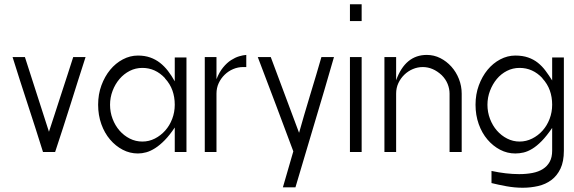

<svg xmlns="http://www.w3.org/2000/svg" viewBox="-20 -716 2695 902"><path d="M97 -448 210 -97Q222 -133 236.5 -178Q251 -223 266.5 -270.5Q282 -318 297 -364Q312 -410 324 -448H382Q363 -389 345.5 -334Q328 -279 311 -224.5Q294 -170 276 -115Q258 -60 239 -2H182Q146 -117 110.5 -225Q75 -333 39 -448Z M856 -446V-2H801V-117Q777 -81 754 -57.5Q731 -34 709 -20Q687 -6 667 -0.5Q647 5 628 5Q590 5 556.5 -12.5Q523 -30 497 -60.5Q471 -91 456 -133Q441 -175 441 -224Q441 -273 456.5 -315Q472 -357 497.5 -388Q523 -419 557 -437Q591 -455 628 -455Q660 -455 685.5 -446Q711 -437 731.5 -421Q752 -405 769 -383Q786 -361 801 -334V-446ZM755 -349Q710 -397 649 -397Q617 -397 589.5 -383Q562 -369 541.5 -345Q521 -321 509 -289.5Q497 -258 497 -224Q497 -189 509 -157.5Q521 -126 541.5 -102.5Q562 -79 589.5 -65Q617 -51 649 -51Q680 -51 707.5 -65Q735 -79 756 -102.5Q777 -126 789 -157.5Q801 -189 801 -224Q801 -260 790 -291Q779 -322 755 -348Z M997 -448V-344Q1010 -377 1028 -399Q1046 -421 1065.5 -433.5Q1085 -446 1103.5 -451.5Q1122 -457 1137 -458V-401H1122Q1098 -401 1075.5 -391.5Q1053 -382 1035.5 -365Q1018 -348 1007.5 -325.5Q997 -303 997 -276V-2H942V-448Z M1549 -448Q1526 -367 1503.5 -291.5Q1481 -216 1459 -142Q1437 -68 1414.5 7.5Q1392 83 1368 164H1309L1358 -5Q1317 -114 1275 -226.5Q1233 -339 1191 -448H1252L1385 -92Q1395 -128 1408.5 -174Q1422 -220 1436.5 -268Q1451 -316 1465 -362.5Q1479 -409 1490 -448Z M1679 -448V-2H1624V-448ZM1679 -696V-617H1624V-696Z M1841 -448V-339Q1884 -458 1985 -458Q2019 -458 2048.5 -443Q2078 -428 2100.5 -403Q2123 -378 2136 -345Q2149 -312 2149 -276V-2H2092V-276Q2092 -299 2083 -321.5Q2074 -344 2055 -363Q2014 -401 1966 -401Q1942 -401 1919.5 -391.5Q1897 -382 1879.5 -365Q1862 -348 1851.5 -325.5Q1841 -303 1841 -276V-2H1786V-448Z M2629 -446V-8Q2629 43 2613 76.5Q2597 110 2570 130Q2543 150 2508 158Q2473 166 2436 166Q2398 166 2359.5 159Q2321 152 2289 144V87Q2358 102 2419 102Q2453 102 2481.5 96.5Q2510 91 2530.5 78Q2551 65 2562.5 44Q2574 23 2574 -8V-115Q2548 -77 2525 -53.5Q2502 -30 2480.5 -17Q2459 -4 2439.5 0.5Q2420 5 2401 5Q2363 5 2329.5 -12.5Q2296 -30 2270 -60.5Q2244 -91 2229 -133Q2214 -175 2214 -224Q2214 -273 2229.5 -315Q2245 -357 2270.5 -388Q2296 -419 2330 -437Q2364 -455 2401 -455Q2435 -455 2461 -446Q2487 -437 2507 -421Q2527 -405 2543 -383.5Q2559 -362 2574 -338V-446ZM2528 -349Q2483 -397 2421 -397Q2389 -397 2361.5 -383Q2334 -369 2314 -345Q2294 -321 2282 -289.5Q2270 -258 2270 -224Q2270 -189 2282 -157.5Q2294 -126 2314.5 -102.5Q2335 -79 2362.5 -65Q2390 -51 2421 -51Q2452 -51 2480 -65Q2508 -79 2529 -102.5Q2550 -126 2562 -157.5Q2574 -189 2574 -224Q2574 -260 2563 -291Q2552 -322 2528 -348Z"/></svg>

Font: Fundamental  Brigade Scvhlank
Style: Regular
Weight: 100
Designer: Peter Wiegel, original typeface by Arno Drescher 1935
Foundry: Peter Wiegel
Version: Version 0.000 2012 initial release